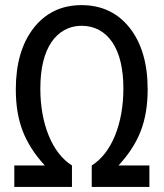

<svg xmlns="http://www.w3.org/2000/svg" viewBox="-20 -733 642 753"><path d="M36.1 0H262.2V-84C224.6 -107.9 193.4 -146.5 170.9 -201.7C149.4 -254.4 138.2 -317.4 138.2 -385.7C138.2 -465.3 153.3 -525.4 181.6 -567.4C208 -606.4 247.6 -631.8 300.8 -631.8C351.6 -631.8 392.6 -608.4 420.4 -567.4C450.2 -523.4 463.9 -460.9 463.9 -385.7C463.9 -317.4 452.6 -254.4 431.2 -201.7C409.2 -147.9 378.9 -108.9 339.8 -84V0H565.9V-84H444.8C484.4 -127 513.7 -171.4 532.2 -219.7C550.3 -266.6 559.1 -320.8 559.1 -382.3C559.1 -483.4 535.6 -564 488.8 -623.5C443.4 -681.2 380.4 -712.9 299.8 -712.9C220.7 -712.9 158.2 -682.1 112.3 -623.5C65.4 -563.5 42 -482.9 42 -382.3C42 -320.8 50.8 -266.6 68.8 -219.7C86.9 -172.9 115.7 -127.4 155.8 -84H36.1Z"/></svg>

Font: Hack
Style: Oblique
Weight: 400
Italic angle: -12°
Monospace: yes
Designer: Christopher Simpkins
Foundry: Christopher Simpkins
Version: Version 2.010